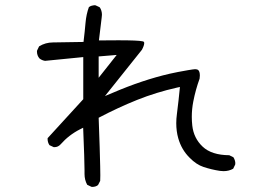

<svg xmlns="http://www.w3.org/2000/svg" viewBox="-20 -694 1040 743"><path d="M361.8 -393.1V-475.6L431.6 -481.4ZM307.1 -34.7V-20.5Q307.1 2 317.4 21L333.5 28.8Q335.4 29.3 336.9 29.3Q350.6 29.3 359.4 22L367.7 5.9Q368.2 -2.9 368.2 -15.4Q368.2 -27.8 367.7 -50.8Q366.7 -106 361.8 -238.3Q437 -277.8 510.7 -307.4Q584.5 -336.9 665 -355L676.3 -357.4Q671.4 -306.6 664.6 -252.9Q662.1 -234.4 662.1 -217.3Q662.1 -186 669.9 -158.7Q682.6 -114.3 713.9 -83.5Q739.7 -57.1 767.6 -47.9Q798.8 -37.6 831.1 -32.7Q838.4 -31.7 845.2 -31.7Q865.7 -31.7 882.3 -41L890.1 -57.1Q890.6 -59.1 890.6 -63Q890.6 -66.9 888.9 -73Q887.2 -79.1 883.3 -85.4L867.2 -93.3Q798.8 -93.8 764.2 -126.5Q729.5 -159.2 724.1 -208Q722.2 -225.1 722.2 -241.7Q722.2 -272 728 -301.3Q736.8 -346.7 752.4 -389.6Q753.4 -396 753.4 -401.4Q753.4 -416.5 747.6 -422.4Q743.2 -426.3 735.4 -426.3Q730.5 -426.3 707.3 -422.4Q684.1 -418.5 668.2 -415.3Q652.3 -412.1 636.7 -408.7Q531.2 -384.3 416.5 -335L386.2 -322.3L529.3 -501.5Q538.1 -518.1 538.1 -527.3Q538.1 -530.8 536.4 -532.2Q534.7 -533.7 531.2 -534.2Q514.2 -538.1 438 -538.1Q409.2 -538.1 362.8 -537.6L373.5 -626Q374.5 -631.8 374.5 -636.7Q374.5 -652.8 366.2 -665.5L350.1 -673.3Q348.1 -673.8 345.7 -673.8Q343.3 -673.8 339.4 -672.9Q331.1 -671.9 324.2 -667Q314 -639.6 311 -606Q308.1 -572.3 303.2 -531.7L185.5 -529.8Q155.8 -529.8 131.3 -514.6L123.5 -498.5Q123 -497.1 123 -495.1Q123 -479 132.8 -467.8Q142.1 -460.4 154.3 -458.5L302.2 -473.1V-310.1L164.6 -159.7Q164.1 -158.2 164.1 -157.2Q164.1 -143.1 171.4 -132.3L188 -124.5Q189 -124.5 190.4 -124.5Q204.6 -124.5 214.4 -135.3Q246.6 -171.9 290 -193.8L301.8 -199.7Q307.1 -71.8 307.1 -34.7Z"/></svg>

Font: NaikaiFont
Style: Light
Weight: 300
Version: Version 1.89